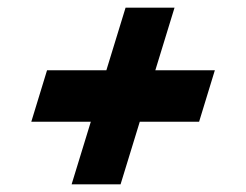

<svg xmlns="http://www.w3.org/2000/svg" viewBox="-20 -511 640 500"><path d="M166.5 -31 216.5 -194H61.5L102.5 -328H257L307 -491H434.5L384.5 -328H539.5L498.5 -194H344L294 -31Z"/></svg>

Font: Newsreader 6pt ExtraBold
Style: Italic
Weight: 800
Italic angle: -17°
Designer: Hugues Gentile
Foundry: Production Type
Version: Version 1.003; ttfautohint (v1.8.3)